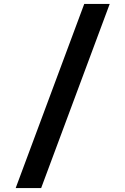

<svg xmlns="http://www.w3.org/2000/svg" viewBox="-20 -850 640 980"><path d="M60 110 410 -830H540L190 110Z"/></svg>

Font: JetBrains Mono NL
Style: Bold
Weight: 700
Monospace: yes
Designer: Philipp Nurullin, Konstantin Bulenkov
Foundry: JetBrains
Version: Version 2.305; ttfautohint (v1.8.4.7-5d5b)